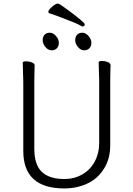

<svg xmlns="http://www.w3.org/2000/svg" viewBox="-20 -1047 750 1080"><path d="M342 13Q111 13 111 -198V-586Q111 -613 109 -655L108 -695Q108 -702 126.5 -702Q145 -702 160 -695.5Q175 -689 175 -680Q175 -662 174 -649Q174 -649 173 -584V-210Q173 -120 215.5 -80Q258 -40 342 -40Q398 -40 443 -66Q488 -92 513 -138.5Q538 -185 538 -242V-595L536 -658L535 -697Q535 -704 553.5 -704Q572 -704 587 -697.5Q602 -691 602 -678.5Q602 -666 601 -654Q601 -654 600 -594V-230Q600 -157 568 -103Q518 -18 414 5Q380 13 342 13ZM230.5 -851.5Q241 -863 260 -863Q279 -863 295 -844.5Q311 -826 311 -806.5Q311 -787 300 -775.5Q289 -764 270 -764Q251 -764 235.5 -782.5Q220 -801 220 -820.5Q220 -840 230.5 -851.5ZM483 -775.5Q472 -764 453 -764Q434 -764 418.5 -782.5Q403 -801 403 -820.5Q403 -840 413.5 -851.5Q424 -863 443 -863Q462 -863 478 -844.5Q494 -826 494 -806.5Q494 -787 483 -775.5ZM457 -910Q457 -905 453.5 -901.5Q450 -898 445.5 -898Q441 -898 428.5 -905.5Q416 -913 385 -925Q345 -941 300 -958L256 -973Q252 -974 252 -982Q252 -990 272.5 -1008.5Q293 -1027 306 -1027Q314 -1027 370 -985Q457 -920 457 -910ZM436 -900H437Q436 -900 436 -900Z"/></svg>

Font: LXGW WenKai TC Light
Style: Regular
Weight: 300
Designer: LXGW / Fontworks Inc.
Foundry: LXGW / Fontworks Inc.
Version: Version 1.330